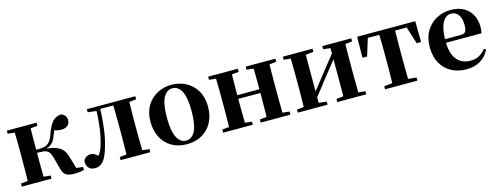

<svg xmlns="http://www.w3.org/2000/svg" viewBox="-21 -1166 4633 1792"><g transform="rotate(-15 2296.0 -270.0)"><path d="M36 0V-30L145 -41H215L323 -30V0ZM36 -511V-541H323V-511L215 -500H145ZM101 0Q103 -26 103.5 -68Q104 -110 104.5 -156Q105 -202 105 -236V-305Q105 -339 104.5 -385Q104 -431 103.5 -473.5Q103 -516 101 -541H257Q256 -516 255.5 -473Q255 -430 254.5 -381.5Q254 -333 254 -293V-272Q254 -220 254.5 -166.5Q255 -113 255.5 -69.5Q256 -26 257 0ZM424 -69 393 -184Q384 -217 371.5 -235Q359 -253 338.5 -260Q318 -267 284 -267H179V-298H284Q312 -298 336.5 -304Q361 -310 382 -332Q403 -354 419 -401Q446 -480 477.5 -515.5Q509 -551 560 -557Q614 -541 614 -486Q614 -454 590.5 -436Q567 -418 533 -418Q509 -418 491 -422Q473 -426 451 -434L503 -480Q482 -455 470 -436.5Q458 -418 447 -388Q433 -346 413.5 -323.5Q394 -301 370 -291Q346 -281 316 -276L319 -286Q388 -281 431 -267.5Q474 -254 499 -227Q524 -200 537 -154L579 -11L475 -48L636 -29V0Q616 5 591 8Q566 11 543 11Q486 11 460.5 -6.5Q435 -24 424 -69Z M740 11Q704 11 682.5 -11.5Q661 -34 661 -79Q672 -103 691.5 -114.5Q711 -126 735 -126Q756 -126 773.5 -114.5Q791 -103 810 -80V-67H786V-81Q805 -96 817.5 -115.5Q830 -135 841 -168Q866 -244 878.5 -336Q891 -428 893 -541H932Q929 -427 917 -331Q905 -235 882 -159Q863 -92 841.5 -54.5Q820 -17 795 -3Q770 11 740 11ZM809 -511V-541H912V-500H905ZM914 -511V-541H1102V-511ZM990 0V-30L1098 -41H1169L1277 -30V0ZM1056 0Q1057 -26 1057.5 -68Q1058 -110 1058.5 -156Q1059 -202 1059 -236V-305Q1059 -339 1058.5 -385Q1058 -431 1057.5 -473.5Q1057 -516 1056 -541H1211Q1210 -516 1209 -473.5Q1208 -431 1207.5 -385Q1207 -339 1207 -305V-236Q1207 -202 1207.5 -156Q1208 -110 1209 -68Q1210 -26 1211 0ZM1133 -500V-541H1277V-511L1169 -500Z M1629 17Q1547 17 1484.5 -18.5Q1422 -54 1387 -119.5Q1352 -185 1352 -273Q1352 -362 1389.5 -425.5Q1427 -489 1490.5 -523Q1554 -557 1629 -557Q1706 -557 1769 -523.5Q1832 -490 1870 -426.5Q1908 -363 1908 -273Q1908 -184 1872.5 -119Q1837 -54 1774.5 -18.5Q1712 17 1629 17ZM1629 -18Q1687 -18 1718 -80.5Q1749 -143 1749 -271Q1749 -400 1718 -461.5Q1687 -523 1629 -523Q1573 -523 1541.5 -461.5Q1510 -400 1510 -271Q1510 -143 1541.5 -80.5Q1573 -18 1629 -18Z M2046 0Q2048 -26 2048.5 -68Q2049 -110 2049.5 -156Q2050 -202 2050 -236V-305Q2050 -339 2049.5 -385Q2049 -431 2048.5 -473.5Q2048 -516 2046 -541H2202Q2201 -516 2200.5 -473Q2200 -430 2199.5 -382Q2199 -334 2199 -295V-273Q2199 -220 2199.5 -166.5Q2200 -113 2200.5 -69.5Q2201 -26 2202 0ZM2409 0Q2411 -26 2411.5 -69.5Q2412 -113 2412.5 -166.5Q2413 -220 2413 -273V-295Q2413 -334 2412.5 -382Q2412 -430 2411.5 -473Q2411 -516 2409 -541H2565Q2564 -516 2563.5 -473.5Q2563 -431 2562.5 -385Q2562 -339 2562 -305V-236Q2562 -202 2562.5 -156Q2563 -110 2563.5 -68Q2564 -26 2565 0ZM1981 0V-30L2090 -41H2160L2268 -30V0ZM1981 -511V-541H2268V-511L2160 -500H2090ZM2344 0V-30L2452 -41H2523L2631 -30V0ZM2344 -511V-541H2631V-511L2523 -500H2452ZM2124 -268V-304H2487V-268Z M2703 0V-30L2811 -41H2889L2990 -30V0ZM3084 0V-30L3179 -41H3256L3364 -30V0ZM2768 0Q2770 -26 2770.5 -68Q2771 -110 2771.5 -156Q2772 -202 2772 -236V-305Q2772 -339 2771.5 -385Q2771 -431 2770.5 -473.5Q2770 -516 2768 -541H2914V0ZM2884 -53 2832 -81H2861L3015 -277L3183 -489L3234 -463H3207L3046 -260ZM3153 0V-541H3298Q3297 -516 3296.5 -473.5Q3296 -431 3295.5 -385Q3295 -339 3295 -305V-236Q3295 -202 3295.5 -156Q3296 -110 3296.5 -68Q3297 -26 3298 0ZM2703 -511V-541H2990V-511L2889 -500H2812ZM3084 -511V-541H3364V-511L3256 -500H3179Z M3418 -339 3421 -541H3982L3985 -339H3942L3879 -540L3950 -505H3453L3525 -540L3463 -339ZM3546 0V-30L3656 -41H3748L3858 -30V0ZM3624 0Q3625 -26 3626 -68Q3627 -110 3627.5 -156Q3628 -202 3628 -236V-305Q3628 -339 3627.5 -385Q3627 -431 3626 -473.5Q3625 -516 3624 -541H3779Q3778 -516 3777.5 -473.5Q3777 -431 3776.5 -385Q3776 -339 3776 -305V-236Q3776 -202 3776.5 -156Q3777 -110 3777.5 -68Q3778 -26 3779 0Z M4333 17Q4250 17 4186.5 -16.5Q4123 -50 4086.5 -114.5Q4050 -179 4050 -272Q4050 -363 4089 -427Q4128 -491 4191 -524Q4254 -557 4326 -557Q4402 -557 4453.5 -527.5Q4505 -498 4531 -447Q4557 -396 4557 -333Q4557 -299 4550 -272H4114V-307H4360Q4394 -307 4406 -325.5Q4418 -344 4418 -388Q4418 -454 4391.5 -488.5Q4365 -523 4320 -523Q4289 -523 4263 -498.5Q4237 -474 4222 -422Q4207 -370 4207 -286Q4207 -204 4230 -151.5Q4253 -99 4293 -75Q4333 -51 4384 -51Q4437 -51 4472.5 -71.5Q4508 -92 4534 -127L4553 -114Q4521 -51 4465 -17Q4409 17 4333 17Z"/></g></svg>

Font: Noto Serif TC ExtraBold
Style: Regular
Weight: 800
Designer: Ryoko NISHIZUKA 西塚涼子 (kana & ideographs); Frank Grießhammer (Latin, Greek & Cyrillic); Wenlong ZHANG 张文龙 (bopomofo); San
Foundry: Adobe
Version: Version 2.002-H1;hotconv 1.1.0;makeotfexe 2.6.0